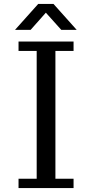

<svg xmlns="http://www.w3.org/2000/svg" viewBox="-20 -970 472 984"><path d="M357 -757H75V-709H168V-54H75V-6H357V-54H264V-709H357ZM176 -950 57 -817H137L215 -905L294 -817H373L254 -950Z"/></svg>

Font: LXGW Marker Gothic
Style: Regular
Weight: 400
Version: Version 1.001